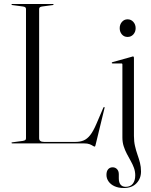

<svg xmlns="http://www.w3.org/2000/svg" viewBox="-20 -720 760 964"><path d="M245 -694.5 192.5 -687.5Q184 -686.5 180.2 -683.5Q176.5 -680.5 176.5 -674.5V-26.5Q176.5 -16.5 182.8 -12Q189 -7.5 201 -7.5H358.5Q382.5 -7.5 400.2 -15Q418 -22.5 433.2 -42Q448.5 -61.5 464 -98L498.5 -178.5Q499.5 -180.5 500.5 -181.8Q501.5 -183 503 -183Q504.5 -182.5 505 -180.8Q505.5 -179 504.5 -176L460 7Q458.5 12.5 457.8 14.2Q457 16 456 16Q452 16 446 12Q440 8 429.8 4Q419.5 0 402 0H41.5Q39.5 0 38.5 -1Q37.5 -2 37.5 -2.5Q37.5 -5 42 -5.5L94.5 -12.5Q103 -14 106.8 -16.8Q110.5 -19.5 110.5 -25.5V-674.5Q110.5 -680.5 106.8 -683.5Q103 -686.5 94.5 -687.5L42 -694.5Q37.5 -695 37.5 -697.5Q37.5 -698.5 38.5 -699.2Q39.5 -700 41.5 -700H245.5Q247.5 -700 248.2 -699.2Q249 -698.5 249 -697.5Q249 -695 245 -694.5ZM652.5 -37.5Q652.5 -9.5 657.8 13.2Q663 36 670.2 56.5Q677.5 77 682.8 97.5Q688 118 688 141Q688 176.5 665.2 200.2Q642.5 224 601.5 224Q575 224 555.5 215.2Q536 206.5 525.2 191.2Q514.5 176 514.5 158Q514.5 139.5 523 129.8Q531.5 120 545.5 120Q559 120 567.8 129.5Q576.5 139 576.5 154.5V175.5Q576.5 196.5 585.5 207.2Q594.5 218 611 218Q634.5 218 646.8 202.5Q659 187 659 160.5Q659 140.5 652.5 122.8Q646 105 636.2 87.8Q626.5 70.5 617 52.5Q607.5 34.5 601 14.2Q594.5 -6 594.5 -30V-396.5Q594.5 -399 593.2 -400.2Q592 -401.5 589.5 -401.5H544.5Q543 -401.5 542 -402.5Q541 -403.5 541 -404.5Q541 -405.5 542 -406.2Q543 -407 544.5 -408L640 -434.5Q643 -436 644.8 -436.2Q646.5 -436.5 648.5 -436.5Q650 -436.5 651.2 -434.8Q652.5 -433 652.5 -430.5ZM620.5 -534.5Q603 -534.5 592 -547.2Q581 -560 581 -578.5Q581 -597 592.2 -610Q603.5 -623 620.5 -623Q638 -623 649.5 -610Q661 -597 661 -578.5Q661 -560 649.5 -547.2Q638 -534.5 620.5 -534.5Z"/></svg>

Font: Fraunces 120pt Light
Style: Regular
Weight: 300
Version: Version 1.000;[b76b70a41]